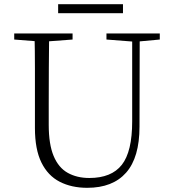

<svg xmlns="http://www.w3.org/2000/svg" viewBox="-20 -883 828 918"><path d="M258 -820V-863H568V-820ZM397 15Q322 15 265.5 -14Q209 -43 178 -106Q147 -169 147 -271V-387Q147 -472 147 -556Q147 -640 145 -723H215Q214 -641 213.5 -557Q213 -473 213 -387V-286Q213 -193 236.5 -137Q260 -81 304 -56.5Q348 -32 407 -32Q513 -32 562.5 -95Q612 -158 612 -303V-723H648L647 -278Q647 -130 583 -57.5Q519 15 397 15ZM48 -694V-723H327V-694L194 -684H175ZM489 -694V-723H744V-694L636 -684H618Z"/></svg>

Font: Noto Serif KR ExtraLight
Style: Regular
Weight: 200
Designer: Ryoko NISHIZUKA 西塚涼子 (kana & ideographs); Frank Grießhammer (Latin, Greek & Cyrillic); Wenlong ZHANG 张文龙 (bopomofo); San
Foundry: Adobe
Version: Version 2.002-H1;hotconv 1.1.0;makeotfexe 2.6.0